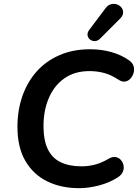

<svg xmlns="http://www.w3.org/2000/svg" viewBox="-20 -972 720 1002"><path d="M393 10Q299 10 226.5 -25.5Q154 -61 112.5 -132Q71 -203 71 -310Q71 -396 96.5 -469.5Q122 -543 170.5 -598Q219 -653 290 -684Q361 -715 451 -715Q509 -715 562 -700Q615 -685 655 -656Q673 -643 677.5 -625.5Q682 -608 677 -591Q672 -574 660.5 -561.5Q649 -549 633 -546.5Q617 -544 600 -555Q561 -581 524 -591Q487 -601 447 -601Q370 -601 316.5 -563.5Q263 -526 235 -461Q207 -396 207 -314Q207 -240 229.5 -193.5Q252 -147 296.5 -125.5Q341 -104 405 -104Q442 -104 476 -113Q510 -122 546 -143Q566 -155 582.5 -152.5Q599 -150 610 -138Q621 -126 624.5 -109.5Q628 -93 621.5 -76.5Q615 -60 597 -48Q553 -19 498 -4.5Q443 10 393 10ZM503 -771Q490 -758 475.5 -757.5Q461 -757 450 -765.5Q439 -774 437 -787.5Q435 -801 445 -815L530 -928Q543 -946 559.5 -950Q576 -954 590.5 -949Q605 -944 614 -932.5Q623 -921 622.5 -905.5Q622 -890 607 -875Z"/></svg>

Font: Nunito ExtraLight
Style: Bold Italic
Weight: 700
Italic angle: -9°
Version: Version 3.602